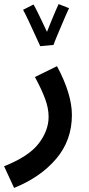

<svg xmlns="http://www.w3.org/2000/svg" viewBox="-53 -690 435 940"><path d="M16 230 -33 124Q88 76 136.5 12.5Q185 -51 185 -118Q185 -160 168 -206Q151 -252 118 -313L226 -366Q299 -230 299 -127Q299 -3 222 87.5Q145 178 16 230ZM144 -464Q135 -483 119.5 -517.5Q104 -552 87.5 -587Q71 -622 60 -642L111 -668Q118 -657 129.5 -633.5Q141 -610 154 -583Q167 -556 177 -534Q187 -560 199 -589Q211 -618 220.5 -640Q230 -662 234 -670L285 -650Q280 -640 270 -617Q260 -594 248 -565.5Q236 -537 225 -511Q214 -485 209 -470Z"/></svg>

Font: Noto Sans Arabic UI SmCn SmBd
Style: Regular
Weight: 600
Width: 4
Designer: Monotype Design Team, Nadine Chahine and Nizar Qandah
Foundry: Monotype Imaging Inc.
Version: Version 2.010; ttfautohint (v1.8.4.7-5d5b)